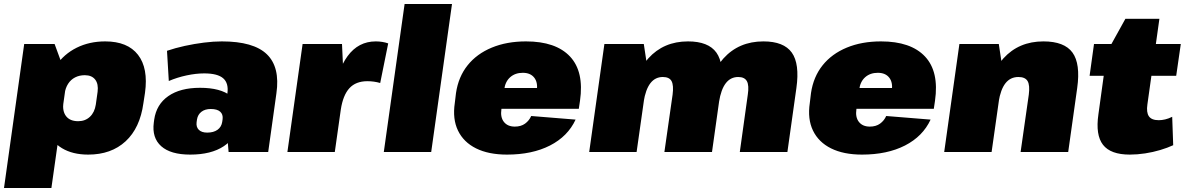

<svg xmlns="http://www.w3.org/2000/svg" viewBox="-32 -760 5924 960"><path d="M409 13Q331 13 278 -19Q225 -51 202 -110.5Q179 -170 189 -251L195 -290Q207 -372 247.5 -431Q288 -490 351.5 -521.5Q415 -553 494 -553Q606 -553 658 -486Q710 -419 693 -296L685 -244Q668 -120 596 -53.5Q524 13 409 13ZM89 -540H241L303 -371L225 180H-12ZM359 -154Q394 -154 417.5 -176Q441 -198 447 -237L456 -301Q461 -340 444 -362Q427 -384 392 -384Q365 -384 343.5 -373Q322 -362 308.5 -341Q295 -320 291 -291L285 -248Q279 -204 298.5 -179Q318 -154 359 -154Z M1093 -211 1105 -293Q1112 -344 1084 -368.5Q1056 -393 989 -393Q948 -393 901 -383Q854 -373 812 -355L803 -506Q844 -520 892 -530.5Q940 -541 988 -547Q1036 -553 1077 -553Q1236 -553 1302.5 -488.5Q1369 -424 1350 -293L1309 0H1111ZM919 13Q821 13 774 -29Q727 -71 737 -147L739 -162Q750 -238 809.5 -279.5Q869 -321 968 -321Q1071 -321 1122 -280Q1173 -239 1163 -163L1161 -148Q1150 -71 1087 -29Q1024 13 919 13ZM1004 -97Q1036 -97 1055.5 -111Q1075 -125 1079 -150L1081 -164Q1084 -188 1069 -201.5Q1054 -215 1022 -215Q993 -215 975 -201Q957 -187 953 -163L951 -149Q948 -125 962 -111Q976 -97 1004 -97Z M1481 -540H1678L1688 -325L1642 0H1405ZM1632 -263Q1652 -406 1706 -479.5Q1760 -553 1847 -553Q1863 -553 1879 -550.5Q1895 -548 1909 -543L1869 -345Q1838 -354 1805 -354Q1747 -354 1715 -319Q1683 -284 1672 -212Z M2228 -740 2124 0H1887L1991 -740Z M2503 13Q2411 13 2348.5 -18Q2286 -49 2258 -107Q2230 -165 2242 -245L2248 -295Q2260 -376 2306 -433.5Q2352 -491 2427 -522Q2502 -553 2598 -553Q2747 -553 2818 -477.5Q2889 -402 2868 -256L2862 -216H2433L2447 -320H2690L2649 -282L2652 -306Q2658 -348 2639 -372Q2620 -396 2582 -396Q2544 -396 2519 -374Q2494 -352 2489 -312L2475 -214Q2469 -174 2487.5 -150.5Q2506 -127 2542 -127Q2573 -127 2593.5 -142Q2614 -157 2624 -180L2846 -162Q2807 -78 2718 -32.5Q2629 13 2503 13Z M3707 -287Q3714 -333 3702.5 -354Q3691 -375 3659 -375Q3621 -375 3597 -344Q3573 -313 3563 -250L3477 -163L3485 -221Q3508 -382 3585 -467.5Q3662 -553 3785 -553Q3887 -553 3927 -497Q3967 -441 3950 -320L3905 0H3667ZM2990 -540H3187L3208 -401L3151 0H2914ZM3331 -287Q3337 -333 3326 -354Q3315 -375 3282 -375Q3244 -375 3220 -344Q3196 -313 3186 -250L3100 -163L3109 -221Q3133 -383 3209.5 -468Q3286 -553 3408 -553Q3510 -553 3550 -497Q3590 -441 3573 -320L3528 0H3290Z M4278 13Q4186 13 4123.5 -18Q4061 -49 4033 -107Q4005 -165 4017 -245L4023 -295Q4035 -376 4081 -433.5Q4127 -491 4202 -522Q4277 -553 4373 -553Q4522 -553 4593 -477.5Q4664 -402 4643 -256L4637 -216H4208L4222 -320H4465L4424 -282L4427 -306Q4433 -348 4414 -372Q4395 -396 4357 -396Q4319 -396 4294 -374Q4269 -352 4264 -312L4250 -214Q4244 -174 4262.5 -150.5Q4281 -127 4317 -127Q4348 -127 4368.5 -142Q4389 -157 4399 -180L4621 -162Q4582 -78 4493 -32.5Q4404 13 4278 13Z M5112 -287Q5118 -334 5106 -354.5Q5094 -375 5060 -375Q5020 -375 4995.5 -344Q4971 -313 4961 -250L4875 -163L4884 -221Q4908 -383 4985 -468Q5062 -553 5185 -553Q5290 -553 5330.5 -497Q5371 -441 5354 -320L5309 0H5071ZM4765 -540H4962L4983 -401L4926 0H4689Z M5617 13Q5521 13 5483 -36Q5445 -85 5460 -188L5503 -500L5595 -666H5765L5705 -238Q5699 -198 5712.5 -178.5Q5726 -159 5762 -159Q5777 -159 5794 -163Q5811 -167 5829 -176L5834 -34Q5806 -21 5769.5 -10Q5733 1 5693.5 7Q5654 13 5617 13ZM5438 -540H5872L5849 -381H5416Z"/></svg>

Font: Pathway Extreme SemiCondensed Black
Style: Italic
Weight: 900
Width: 4
Italic angle: -8°
Version: Version 1.001;gftools[0.9.26]